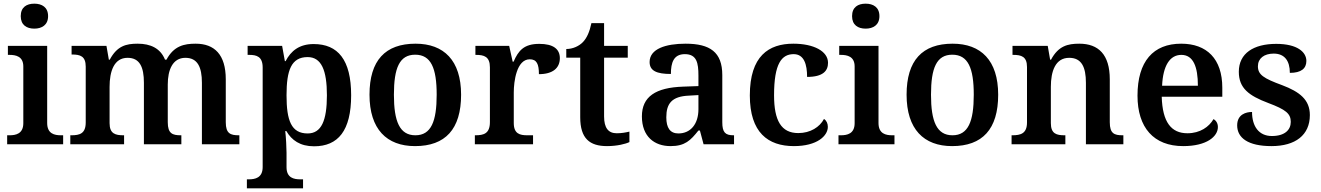

<svg xmlns="http://www.w3.org/2000/svg" viewBox="-20 -786 7198 1046"><path d="M167 -630C208 -630 242 -650 242 -698C242 -747 208 -766 167 -766C125 -766 93 -747 93 -698C93 -650 125 -630 167 -630ZM19 0H324V-49H312C277 -49 237 -57 237 -116V-536H23V-487H32C66 -487 107 -479 107 -424V-115C107 -57 66 -49 32 -49H19Z M363 0H656V-49H653C609 -49 577 -57 577 -115V-313C577 -397 601 -471 675 -471C741 -471 764 -421 764 -335V0H968V-49H965C920 -49 894 -58 894 -120V-326C894 -404 920 -471 990 -471C1056 -471 1080 -421 1080 -335V0H1284V-49H1281C1236 -49 1210 -58 1210 -120V-354C1210 -489 1148 -548 1046 -548C983 -548 927 -536 887 -461H879C854 -523 800 -548 730 -548C667 -548 618 -536 578 -461H573L560 -536H370V-489H373C417 -489 447 -480 447 -423V-119C447 -58 414 -49 369 -49H363Z M1325 240H1631V191H1616C1581 191 1541 183 1541 125V46C1541 19 1538 -39 1534 -72H1540C1569 -22 1615 11 1691 11C1822 11 1893 -74 1893 -267C1893 -460 1821 -546 1689 -546C1611 -546 1565 -509 1536 -453H1532L1517 -536H1329V-487H1338C1378 -487 1411 -478 1411 -418V124C1411 183 1370 191 1335 191H1325ZM1656 -59C1567 -59 1541 -129 1541 -267C1541 -404 1567 -475 1656 -475C1731 -475 1761 -403 1761 -267C1761 -129 1731 -59 1656 -59Z M2241 10C2406 10 2492 -82 2492 -270C2492 -457 2398 -548 2244 -548C2079 -548 1993 -457 1993 -270C1993 -82 2087 10 2241 10ZM2243 -49C2157 -49 2126 -125 2126 -270C2126 -415 2156 -488 2242 -488C2328 -488 2359 -415 2359 -270C2359 -125 2329 -49 2243 -49Z M2567 0H2884V-49H2853C2812 -49 2779 -57 2779 -116V-283C2779 -341 2794 -463 2866 -463C2904 -463 2916 -437 2916 -382C2991 -382 3030 -415 3030 -469C3030 -519 2994 -547 2918 -547C2834 -547 2804 -510 2778 -450H2773L2754 -536H2570V-487H2573C2617 -487 2649 -478 2649 -419V-121C2649 -58 2615 -49 2570 -49H2567Z M3287 10C3342 10 3389 -2 3409 -12V-69C3388 -64 3366 -60 3340 -60C3294 -60 3271 -89 3271 -152V-472H3400V-536H3271V-660H3202C3192 -612 3177 -579 3156 -557C3135 -535 3101 -519 3065 -519V-472H3141V-147C3141 -31 3193 10 3287 10Z M3633 10C3712 10 3742 -21 3785 -75H3793L3813 0H3979V-49H3976C3931 -49 3915 -65 3915 -120V-377C3915 -502 3848 -548 3715 -548C3607 -548 3519 -520 3519 -448C3519 -400 3558 -383 3635 -383C3635 -445 3650 -491 3711 -491C3776 -491 3785 -443 3785 -374V-317L3702 -314C3551 -309 3477 -259 3477 -152C3477 -42 3545 10 3633 10ZM3676 -59C3631 -59 3610 -89 3610 -147C3610 -222 3640 -261 3733 -265L3785 -268V-191C3785 -110 3742 -59 3676 -59Z M4305 10C4432 10 4490 -46 4490 -95C4490 -113 4483 -129 4469 -138C4446 -94 4395 -61 4329 -61C4236 -61 4197 -129 4197 -267C4197 -441 4239 -491 4304 -491C4361 -491 4377 -434 4377 -367C4464 -367 4491 -400 4491 -444C4491 -507 4413 -548 4302 -548C4168 -548 4065 -481 4065 -266C4065 -64 4164 10 4305 10Z M4696 -630C4737 -630 4771 -650 4771 -698C4771 -747 4737 -766 4696 -766C4654 -766 4622 -747 4622 -698C4622 -650 4654 -630 4696 -630ZM4548 0H4853V-49H4841C4806 -49 4766 -57 4766 -116V-536H4552V-487H4561C4595 -487 4636 -479 4636 -424V-115C4636 -57 4595 -49 4561 -49H4548Z M5167 10C5332 10 5418 -82 5418 -270C5418 -457 5324 -548 5170 -548C5005 -548 4919 -457 4919 -270C4919 -82 5013 10 5167 10ZM5169 -49C5083 -49 5052 -125 5052 -270C5052 -415 5082 -488 5168 -488C5254 -488 5285 -415 5285 -270C5285 -125 5255 -49 5169 -49Z M5491 0H5784V-49H5780C5736 -49 5705 -57 5705 -115V-313C5705 -397 5729 -471 5805 -471C5872 -471 5896 -421 5896 -335V0H6100V-49H6096C6051 -49 6026 -58 6026 -120V-354C6026 -489 5964 -548 5860 -548C5797 -548 5746 -536 5706 -461H5701L5688 -536H5496V-487H5500C5544 -487 5575 -478 5575 -421V-119C5575 -58 5540 -49 5495 -49H5491Z M6426 10C6555 10 6615 -43 6615 -94C6615 -114 6605 -130 6591 -137C6567 -95 6518 -60 6449 -60C6361 -60 6313 -120 6309 -259H6639V-308C6639 -466 6554 -548 6415 -548C6263 -548 6177 -452 6177 -265C6177 -91 6265 10 6426 10ZM6506 -319H6311C6316 -428 6353 -487 6416 -487C6481 -487 6506 -422 6506 -319Z M6907 10C7037 10 7116 -50 7116 -159C7116 -243 7060 -286 6965 -322C6864 -359 6833 -379 6833 -425C6833 -468 6867 -494 6919 -494C6978 -494 7007 -455 7007 -389C7069 -389 7097 -413 7097 -454C7097 -502 7048 -547 6933 -547C6810 -547 6729 -496 6729 -395C6729 -306 6783 -265 6889 -225C6985 -189 7012 -167 7012 -122C7012 -78 6979 -45 6909 -45C6838 -45 6801 -98 6801 -176C6770 -176 6720 -164 6720 -103C6720 -35 6779 10 6907 10Z"/></svg>

Font: Noto Serif Tamil SemiBold
Style: Regular
Weight: 600
Designer: Indian Type Foundry, Tom Grace, and the Monotype Design Team
Foundry: Monotype Imaging Inc.
Version: Version 2.004